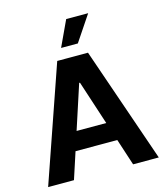

<svg xmlns="http://www.w3.org/2000/svg" viewBox="-133 -1035 984 1136"><g transform="rotate(-15 359.0 -466.5)"><path d="M19.5 0 264.6 -707H453.1L697.3 0H540L486.8 -163.1H231L177.7 0ZM449.7 -277.3 361.3 -547.9H356.4L268.1 -277.3ZM379.9 -932.6H514.6L409.2 -775.4H306.6Z"/></g></svg>

Font: WEMIX Pretendard
Style: Bold
Weight: 700
Designer: Base glyphs from Inter by Rasmus Andersson; Hangeul glyphs from Noto Sans CJK(Source Han Sans) by Jang Soo-young and Kan
Foundry: Kil Hyung-jin
Version: Version 1.000